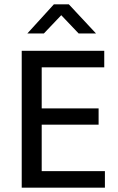

<svg xmlns="http://www.w3.org/2000/svg" viewBox="-20 -864 541 884"><path d="M80 -630H460V-554H172V-365H434V-290H172V-76H463V0H80ZM228 -844H297L422 -710H342L262 -794L182 -710H106Z"/></svg>

Font: Mukta
Style: Regular
Weight: 400
Designer: Girish Dalvi and Yashodeep Gholap
Foundry: Ek Type
Version: Version 2.538;PS 1.001;hotconv 16.6.51;makeotf.lib2.5.65220;